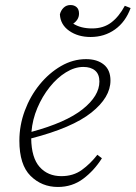

<svg xmlns="http://www.w3.org/2000/svg" viewBox="-20 -730 539 763"><path d="M311 -464Q277 -464 242 -442.5Q207 -421 177.5 -384Q148 -347 128.5 -301Q109 -255 105 -206Q242 -243 308.5 -296Q375 -349 375 -406Q375 -435 358 -449.5Q341 -464 311 -464ZM210 13Q146 13 101.5 -31Q57 -75 57 -171Q57 -232 78.5 -290Q100 -348 137.5 -394Q175 -440 222.5 -467.5Q270 -495 322 -495Q366 -495 392.5 -473.5Q419 -452 419 -410Q419 -343 343 -282.5Q267 -222 104 -180Q105 -103 137.5 -66.5Q170 -30 224 -30Q271 -30 305 -54.5Q339 -79 367 -115L385 -101Q354 -52 310.5 -19.5Q267 13 210 13ZM340 -583Q290 -583 255 -607.5Q220 -632 218 -673Q222 -689 233 -699.5Q244 -710 260 -710Q275 -710 284.5 -701.5Q294 -693 294 -676Q294 -652 271 -636Q301 -617 346 -617Q391 -617 422 -640.5Q453 -664 476 -707L499 -698Q479 -643 437 -613Q395 -583 340 -583Z"/></svg>

Font: Source Serif 4 SmText Light
Style: Italic
Weight: 300
Italic angle: -12°
Designer: Frank Grießhammer
Foundry: Adobe
Version: Version 4.005;hotconv 1.1.0;makeotfexe 2.6.0